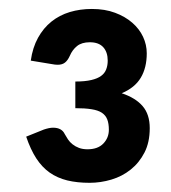

<svg xmlns="http://www.w3.org/2000/svg" viewBox="-20 -844 373 418"><path d="M180 -824.5Q208.5 -824.5 230.5 -816.2Q252.5 -808 268 -794.5Q283.5 -781 291.5 -763.8Q299.5 -746.5 299.5 -728Q299.5 -696.5 286.5 -674.8Q273.5 -653 245 -641Q275 -631 290.5 -613Q306 -595 306 -565Q306 -534 294.5 -511.8Q283 -489.5 264.5 -474.8Q246 -460 222.5 -453Q199 -446 175 -446Q148 -446 126.5 -451.2Q105 -456.5 88.2 -468.2Q71.5 -480 59 -499.2Q46.5 -518.5 37 -546.5L75.5 -562Q87.5 -566 95.5 -566Q114.5 -566 121 -552Q124 -546.5 128 -540.5Q132 -534.5 138 -529.8Q144 -525 152 -522Q160 -519 170.5 -519Q193 -519 205 -531.5Q217 -544 217 -561.5Q217 -575 213.5 -584Q210 -593 201.8 -598.5Q193.5 -604 179.2 -606.2Q165 -608.5 144 -608.5V-666.5Q165 -666.5 178.8 -669.8Q192.5 -673 200.2 -678.8Q208 -684.5 211.2 -693Q214.5 -701.5 214.5 -712Q214.5 -730.5 204.8 -741.2Q195 -752 175.5 -752Q158 -752 147.8 -743.8Q137.5 -735.5 132 -722.5Q127.5 -712.5 121.5 -707.8Q115.5 -703 105.5 -703Q100 -703 92.5 -704.5L47 -712Q51 -740.5 62.8 -761.8Q74.5 -783 92 -797Q109.5 -811 132 -817.8Q154.5 -824.5 180 -824.5Z"/></svg>

Font: Lato TR
Style: Bold
Weight: 700
Designer: Lukasz Dziedzic
Foundry: tyPoland Lukasz Dziedzic
Version: Version 1.104 2013